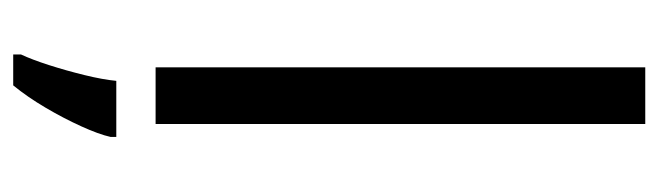

<svg xmlns="http://www.w3.org/2000/svg" viewBox="-382 -418 1021 298"><g transform="rotate(90 129.0 -269.5)"><path d="M173 0H85V-760H173ZM193 70Q189 88 176.5 115.5Q164 143 147.5 171Q131 199 113 221H65V209Q73 192 81.5 165.5Q90 139 97 110.5Q104 82 106 61H193Z"/></g></svg>

Font: Noto Sans Hatran
Style: Regular
Weight: 400
Designer: Monotype Design Team
Foundry: Monotype Imaging Inc.
Version: Version 2.001; ttfautohint (v1.8.4.7-5d5b)